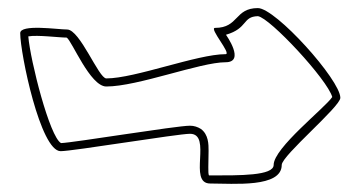

<svg xmlns="http://www.w3.org/2000/svg" viewBox="-20 -628 892 475"><path d="M50 -538C73 -542 126 -535 145 -535C158 -527 203 -414 243 -414C321 -414 475 -474 538 -474C588 -474 539 -542 539 -542C594 -558 579 -587 618 -588C648 -584 790 -431 802 -388C784 -361 657 -262 657 -220C657 -193 573 -194 500 -194H497C494 -199 496 -224 496 -255C496 -271 496 -295 477 -309C469 -314 460 -317 450 -317C416 -317 162 -275 131 -274C103 -289 55 -478 50 -538ZM30 -546C30 -496 80 -254 130 -254C160 -254 420 -297 450 -297C506 -297 444 -174 500 -174C558 -174 677 -163 677 -220C677 -243 822 -364 822 -386C822 -430 662 -608 618 -608C560 -608 571 -559 512 -559C496 -559 554 -494 538 -494C468 -494 314 -434 243 -434C224 -434 178 -555 146 -555C123 -555 30 -569 30 -546Z"/></svg>

Font: CiSf CamouflageKit II
Style: Outline
Weight: 400
Version: Version 1